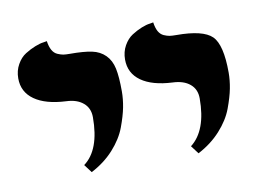

<svg xmlns="http://www.w3.org/2000/svg" viewBox="-48 -629 629 466"><g transform="rotate(-10 266.5 -396.0)"><path d="M144 -230 128.9 -250Q169.9 -280.3 169.9 -360.8Q169.9 -383.3 154.5 -396.2Q139.2 -409.2 112.8 -410.2Q62.5 -412.6 35.2 -431.9Q7.8 -451.2 7.8 -484.9Q7.8 -503.9 16.4 -519Q24.9 -534.2 37.4 -542Q49.8 -549.8 62.3 -554.7Q74.7 -559.6 83 -560.5L91.8 -562Q93.8 -548.3 98.6 -539.6Q103.5 -530.8 111.6 -527.3Q119.6 -523.9 125.5 -522.9Q131.3 -522 141.1 -522Q175.8 -522 195.6 -517.8Q215.3 -513.7 228.3 -500.7Q241.2 -487.8 245.6 -467Q250 -446.3 250 -410.2Q250 -391.6 246.1 -371.3Q242.2 -351.1 232.2 -324.2Q222.2 -297.4 199.5 -272.2Q176.8 -247.1 144 -230ZM407.2 -230 392.1 -250Q433.1 -281.7 433.1 -360.8Q433.1 -383.3 417.7 -396.2Q402.3 -409.2 375 -410.2Q325.2 -412.6 298.1 -431.9Q271 -451.2 271 -484.9Q271 -503.9 279.5 -519Q288.1 -534.2 300.3 -542Q312.5 -549.8 324.7 -554.7Q336.9 -559.6 345.7 -560.5L354 -562Q356 -547.9 360.8 -539.3Q365.7 -530.8 373.5 -527.3Q381.3 -523.9 387.5 -522.9Q393.6 -522 403.8 -522Q469.7 -522 491.5 -500.5Q513.2 -479 513.2 -410.2Q513.2 -391.6 509.3 -371.3Q505.4 -351.1 495.4 -324.2Q485.4 -297.4 462.6 -272.2Q439.9 -247.1 407.2 -230Z"/></g></svg>

Font: Linux Libertine G
Style: Bold
Weight: 700
Designer: Philipp H. Poll
Foundry: Philipp H. Poll
Version: Version 5.0.3